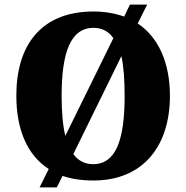

<svg xmlns="http://www.w3.org/2000/svg" viewBox="-20 -775 810 835"><path d="M192 -40 152 40H227L252 -10C291 3 335 10 386 10C600 10 719 -137 719 -358C719 -501 670 -612 579 -673L620 -755H545L520 -703C480 -717 436 -725 387 -725C160 -725 51 -580 51 -359C51 -214 97 -101 192 -40ZM473 -609 264 -184C253 -230 248 -289 248 -358C248 -545 286 -654 387 -654C424 -654 453 -638 473 -609ZM385 -61C348 -61 319 -77 299 -105L508 -531C518 -485 522 -426 522 -358C522 -171 486 -61 385 -61Z"/></svg>

Font: Noto Serif Tamil SemiCondensed Black
Style: Italic
Weight: 900
Width: 4
Italic angle: -12°
Designer: Indian Type Foundry, Tom Grace, and the Monotype Design Team
Foundry: Monotype Imaging Inc.
Version: Version 2.003